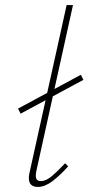

<svg xmlns="http://www.w3.org/2000/svg" viewBox="-20 -731 355 755"><path d="M129 4Q114 4 105 -2.5Q96 -9 94 -22.5Q92 -36 97 -56L242 -711H267L123 -59Q119 -39 122.5 -29Q126 -19 141 -19Q161 -19 184 -38.5Q207 -58 236 -89L248 -77Q215 -40 185.5 -18Q156 4 129 4ZM61 -284 51 -304 298 -437 308 -417Z"/></svg>

Font: Ysabeau Office Thin
Style: Italic
Weight: 250
Italic angle: -12°
Designer: Christian Thalmann (Catharsis Fonts)
Version: Version 2.001;gftools[0.9.30]; featfreeze: tnum,lnum,ss02